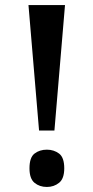

<svg xmlns="http://www.w3.org/2000/svg" viewBox="-20 -734 371 762"><path d="M135 -216 93 -714H238L196 -216ZM166 8Q137 8 117 -8.5Q97 -25 97 -66Q97 -109 117 -124.5Q137 -140 166 -140Q194 -140 214.5 -124.5Q235 -109 235 -66Q235 -25 214.5 -8.5Q194 8 166 8Z"/></svg>

Font: Noto Serif Ethiopic SemiCondensed SemiBold
Style: Regular
Weight: 600
Width: 4
Designer: Monotype Design Team
Foundry: Monotype Imaging Inc.
Version: Version 2.102; ttfautohint (v1.8.4.7-5d5b)